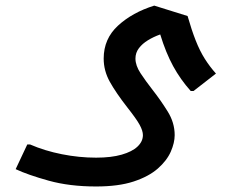

<svg xmlns="http://www.w3.org/2000/svg" viewBox="-20 -467 850 695"><path d="M328 208Q231.7 208 156.2 187Q80.7 166 36.7 145.3L78.7 56H89Q142 79 204.2 91.3Q266.3 103.7 328 103.7Q382.7 103.7 420.5 92.8Q458.3 82 477.8 63.5Q497.3 45 497.3 22Q497.3 6.7 485.7 -14.8Q474 -36.3 441.3 -77.7Q399.7 -131 377.5 -171Q355.3 -211 355.3 -255Q355.3 -326.7 407.3 -374.3Q459.3 -422 538.3 -446.7L659 -409Q673.7 -357.7 688.5 -320.2Q703.3 -282.7 721.3 -254.2Q739.3 -225.7 761.7 -200.7L680.7 -137.7H670.3Q633.3 -179 606.8 -227.5Q580.3 -276 560 -342.3Q535.7 -333.7 515.5 -321.3Q495.3 -309 482.8 -292.5Q470.3 -276 470.3 -255Q470.3 -230 488.8 -201.8Q507.3 -173.7 532.3 -141.7Q561.3 -104.7 586.8 -63.8Q612.3 -23 612.3 22Q612.3 49.7 598.2 82Q584 114.3 551.2 143.2Q518.3 172 463.7 190Q409 208 328 208Z"/></svg>

Font: Fustat
Style: Regular
Weight: 400
Designer: Mohamed Gaber, Khaled Hosny, Laura Garcia Mut
Foundry: Kief Type Foundry, Alif Type Foundry, Hard Type Foundry
Version: Version 1.007